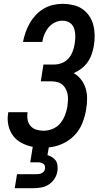

<svg xmlns="http://www.w3.org/2000/svg" viewBox="-20 -763 540 1003"><path d="M57 220 69 147H169Q176 147 183.5 146Q191 145 198 141.5Q205 138 209.5 132Q214 126 215 119Q216 111 214.5 104Q213 97 207 93Q201 89 194 87Q187 85 180 85H138L151 4Q120 -2 92.5 -16.5Q65 -31 47.5 -55Q30 -79 23.5 -110Q17 -141 23 -174V-177H124V-176Q121 -156 124.5 -137Q128 -118 140 -104.5Q152 -91 170.5 -85.5Q189 -80 208 -80Q231 -80 254.5 -89.5Q278 -99 294 -118Q310 -137 319 -160Q328 -183 332 -206Q334 -222 335 -238Q336 -254 333.5 -269Q331 -284 324 -297.5Q317 -311 306 -320.5Q295 -330 280.5 -334Q266 -338 250 -338H193L207 -426H264Q284 -426 304 -434Q324 -442 338 -458Q352 -474 359.5 -494Q367 -514 370 -533Q372 -547 373 -561Q374 -575 372.5 -588.5Q371 -602 367 -614.5Q363 -627 354 -636.5Q345 -646 332.5 -650.5Q320 -655 306 -655Q286 -655 266.5 -645.5Q247 -636 233.5 -619.5Q220 -603 212 -583.5Q204 -564 201 -544H100Q105 -569 113.5 -593.5Q122 -618 135 -641Q148 -664 166.5 -684Q185 -704 208 -717.5Q231 -731 256 -737Q281 -743 306 -743Q334 -743 361 -737Q388 -731 409.5 -716.5Q431 -702 446 -680Q461 -658 467.5 -632Q474 -606 474.5 -578Q475 -550 470 -522Q466 -500 458.5 -478.5Q451 -457 437.5 -438Q424 -419 405 -404.5Q386 -390 365 -381Q388 -368 404 -347Q420 -326 427.5 -301Q435 -276 435 -248Q435 -220 430 -192V-191Q424 -155 410 -119.5Q396 -84 369 -56Q342 -28 306.5 -12Q271 4 235 7L228 47Q241 51 253 58.5Q265 66 272 77Q279 88 280.5 102.5Q282 117 280 131Q277 151 265.5 169.5Q254 188 236 200Q218 212 197.5 216Q177 220 157 220Z"/></svg>

Font: Iosevka SS18 Semibold
Style: Italic
Weight: 600
Italic angle: -9°
Monospace: yes
Designer: Belleve Invis
Foundry: Belleve Invis
Version: Version 25.1.1; ttfautohint (v1.8.4)